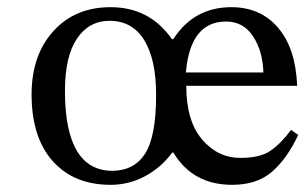

<svg xmlns="http://www.w3.org/2000/svg" viewBox="-20 -505 851 535"><path d="M791 -143 811 -129Q780 -63 738 -26.5Q696 10 627 10Q517 10 463 -80H460Q430 -39 385 -14.5Q340 10 288 10Q186 10 127 -56Q68 -122 68 -242Q68 -351 128.5 -418Q189 -485 288 -485Q397 -485 459 -396H463Q520 -485 625 -485Q706 -485 755 -427.5Q804 -370 808 -266H499Q499 -168 543 -116.5Q587 -65 650 -65Q704 -65 733 -84.5Q762 -104 791 -143ZM285 -447Q228 -447 194.5 -397.5Q161 -348 161 -252Q161 -29 294 -29Q355 -30 385 -78Q415 -126 415 -241Q415 -339 382 -393Q349 -447 285 -447ZM498 -303H714Q712 -363 685 -404Q658 -445 610 -445Q510 -445 498 -303Z"/></svg>

Font: myMathFont
Style: Regular
Weight: 400
Designer: Ross Mills, John Hudson & Paul Hanslow, Tiro Typeworks Ltd; with prior portions MicroPress Inc., and Coen Hoffman. Math 
Foundry: Tiro Typeworks Ltd
Version: Version 2.13 b171